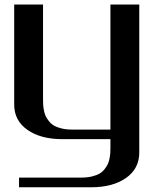

<svg xmlns="http://www.w3.org/2000/svg" viewBox="-20 -603 707 832"><path d="M583.5 -583.5V58.1Q583.5 127.9 526.1 168.2Q468.8 208.5 375 208.5H62.5V166.5H333.5Q358.4 166.5 378.4 161.6Q398.4 156.7 411.1 149.4Q423.8 142.1 433.1 130.1Q442.4 118.2 447.3 107.7Q452.1 97.2 454.8 82.5Q457.5 67.9 458 58.3Q458.5 48.8 458.5 35.6V0H250Q156.2 0 98.9 -40.3Q41.5 -80.6 41.5 -149.9V-583.5H166.5V-172.9Q166.5 -159.7 167 -149.9Q167.5 -140.1 170.2 -125.5Q172.9 -110.8 177.7 -100.3Q182.6 -89.8 191.9 -78.1Q201.2 -66.4 213.9 -58.8Q226.6 -51.3 246.6 -46.4Q266.6 -41.5 291.5 -41.5H458.5V-583.5Z"/></svg>

Font: Gputeks
Style: Bold
Weight: 600
Width: 8
Version: Version 0.9